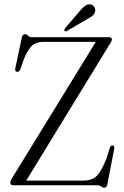

<svg xmlns="http://www.w3.org/2000/svg" viewBox="-20 -876 586 908"><path d="M502.5 -673 104 -22H371.5Q398.5 -22 417.2 -30Q436 -38 451.2 -61Q466.5 -84 484 -128L500 -178.5Q504 -189.5 513.5 -188Q523.5 -186 520 -171.5L487.5 -3.5Q484 12 473 12Q465 12 458 6Q451 0 441 0H42Q29 0 29 -13.5Q29 -18.5 31 -23Q33 -27.5 36 -32L433 -678H185Q151 -678 131 -659.5Q111 -641 93 -596.5L77 -550Q71 -534 59 -536.5Q49.5 -538.5 52.5 -554L83.5 -699.5Q86.5 -714 98 -714Q107.5 -714 113.2 -707Q119 -700 130 -700H496Q509 -700 509 -689.5Q509 -682.5 502.5 -673ZM357.5 -824Q371 -840.5 383.2 -849Q395.5 -857.5 408 -855Q420 -853 426 -843Q432 -833 430 -822.5Q427 -809 416.5 -800.8Q406 -792.5 390.5 -784.5L296.5 -729.5Q289 -725.5 285.5 -730.5Q282 -734.5 287.5 -742.5Z"/></svg>

Font: Fraunces 144pt S050 Light
Style: Regular
Weight: 300
Version: Version 1.000; ttfautohint (v1.8.3)